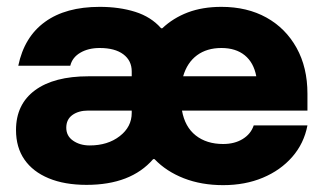

<svg xmlns="http://www.w3.org/2000/svg" viewBox="-20 -530 940 560"><path d="M630.8 10Q567.5 10 516.2 -10Q465 -30 430.8 -65.8H426.7Q361.7 9.2 232.5 9.2Q168.3 9.2 122.1 -10Q75.8 -29.2 51.3 -64.6Q26.7 -100 26.7 -150.8Q26.7 -225.8 82.1 -266.7Q137.5 -307.5 238.3 -307.5H364.2V-321.7Q364.2 -353.3 339.6 -371.7Q315 -390 270.8 -390Q237.5 -390 214.2 -376.2Q190.8 -362.5 185 -338.3H33.3Q50.8 -422.5 111.3 -466.2Q171.7 -510 270.8 -510Q328.3 -510 374.6 -495.4Q420.8 -480.8 450 -447.5H453.3Q485 -477.5 527.9 -493.8Q570.8 -510 625.8 -510Q700.8 -510 757.1 -478.8Q813.3 -447.5 845 -390.4Q876.7 -333.3 876.7 -256.7V-207.5H510.8Q519.2 -160 550.8 -135Q582.5 -110 630.8 -110Q664.2 -110 687.9 -124.6Q711.7 -139.2 720 -164.2H876.7Q866.7 -111.7 832.5 -72.5Q798.3 -33.3 746.7 -11.7Q695 10 630.8 10ZM241.7 -105.8Q294.2 -105.8 329.2 -132.9Q364.2 -160 364.2 -200.8V-207.5H237.5Q209.2 -207.5 191.2 -194.6Q173.3 -181.7 173.3 -157.5Q173.3 -133.3 193.3 -119.6Q213.3 -105.8 241.7 -105.8ZM514.2 -307.5H727.5Q720 -347.5 693.8 -368.8Q667.5 -390 625.8 -390Q583.3 -390 554.6 -368.8Q525.8 -347.5 514.2 -307.5Z"/></svg>

Font: Funnel Display Light ExtraBold
Style: Regular
Weight: 800
Version: Version 1.000